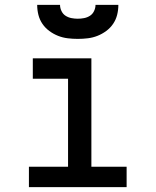

<svg xmlns="http://www.w3.org/2000/svg" viewBox="-20 -770 640 790"><path d="M99 0V-84H260V-446H115V-530H356V-84H501V0ZM300 -610Q279 -610 258.5 -612.5Q238 -615 219 -622.5Q200 -630 183 -642.5Q166 -655 154.5 -672Q143 -689 138 -709Q133 -729 133 -750H227Q227 -737 233 -724.5Q239 -712 250 -705Q261 -698 274 -695.5Q287 -693 300 -693Q313 -693 326 -695.5Q339 -698 350 -705Q361 -712 367 -724.5Q373 -737 373 -750H467Q467 -729 462 -709Q457 -689 445.5 -672Q434 -655 417 -642.5Q400 -630 381 -622.5Q362 -615 341.5 -612.5Q321 -610 300 -610Z"/></svg>

Font: Iosevka Curly Slab MdEx
Style: Regular
Weight: 500
Width: 7
Monospace: yes
Designer: Belleve Invis
Foundry: Belleve Invis
Version: Version 11.1.0; ttfautohint (v1.8.3)